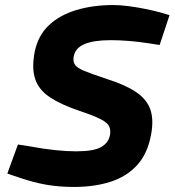

<svg xmlns="http://www.w3.org/2000/svg" viewBox="-20 -730 691 760"><path d="M273 10Q215 10 165 1.5Q115 -7 59 -26L9 -43L51 -158L102 -150Q150 -141 196.5 -136Q243 -131 281 -131Q350 -131 379.5 -147.5Q409 -164 415 -194Q419 -214 412.5 -229Q406 -244 379 -258Q352 -272 295 -291Q221 -316 177.5 -345Q134 -374 119.5 -416.5Q105 -459 117 -523Q130 -589 173.5 -630Q217 -671 283 -690.5Q349 -710 428 -710Q457 -710 490.5 -705.5Q524 -701 556 -694.5Q588 -688 614 -681L651 -670L612 -552L566 -559Q527 -565 489.5 -568Q452 -571 419 -571Q351 -571 314.5 -555.5Q278 -540 272 -507Q268 -487 276.5 -474Q285 -461 314.5 -449Q344 -437 404 -417Q477 -394 519.5 -365Q562 -336 575.5 -295.5Q589 -255 578 -197Q564 -121 522.5 -76Q481 -31 417.5 -10.5Q354 10 273 10Z"/></svg>

Font: REM SemiBold
Style: Italic
Weight: 600
Italic angle: -11°
Designer: Octavio Pardo
Foundry: Ashler Design
Version: Version 1.005;gftools[0.9.28]